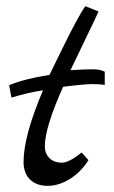

<svg xmlns="http://www.w3.org/2000/svg" viewBox="-20 -605 370 621"><path d="M8.8 -329.1Q58.6 -350.1 140.1 -362.8Q147.9 -377.9 175.8 -436Q231.9 -551.3 255.9 -585L298.8 -567.9Q289.1 -545.9 263.9 -494.4Q238.8 -442.9 208 -377.9Q252.9 -380.9 279.1 -380.9Q305.2 -380.9 318.8 -373V-330.1Q304.7 -333 278.3 -333Q252 -333 184.1 -324.2Q125 -192.4 125 -131.8Q125 -108.9 139.6 -93.8Q154.3 -79.1 178.7 -79.1V-78.6Q203.1 -78.6 244.1 -111.8L266.1 -86.9Q241.2 -47.9 205.6 -25.9Q169.9 -3.9 134 -3.9Q98.1 -3.9 77.1 -24.4Q56.2 -44.9 56.2 -81.1Q56.2 -165 119.1 -313Q68.4 -305.2 17.1 -289.1L9.8 -328.1Z"/></svg>

Font: Marck Script
Style: Regular
Weight: 400
Designer: Denis Masharov, Marck Fogel
Foundry: Denis Masharov
Version: Version 1.002